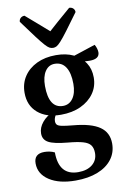

<svg xmlns="http://www.w3.org/2000/svg" viewBox="-105 -777 719 1107"><g transform="rotate(-10 254.5 -223.5)"><path d="M246.4 270Q150.2 270 92.6 232.4Q35 194.8 35 132.7Q35 76.2 95.8 76.2Q110.9 76.2 126.3 79.4Q141.7 82.5 155.6 89.4Q155.6 157 184.2 190.9Q212.7 224.8 269.5 224.8Q321.5 224.8 352.2 199.7Q382.9 174.5 382.9 132.7Q382.9 103.8 370.3 86.6Q357.8 69.4 326.4 60.4Q294.9 51.3 238.5 46.3Q158.6 38.9 127.4 21.8Q96.1 4.8 96.1 -31.4Q96.1 -65.4 121.3 -96.1Q146.4 -126.8 189.7 -144.6L207.8 -134Q197.5 -123.5 192.3 -111.8Q187.1 -100.2 187.1 -87.8Q187.1 -74.1 194.2 -66.4Q201.2 -58.8 222.7 -54.5Q244.2 -50.2 286.7 -46.2Q391.2 -36.9 440.5 -2.7Q489.8 31.4 489.8 96.1Q489.8 148.4 460 187.7Q430.1 227.1 375.5 248.5Q320.8 270 246.4 270ZM228.8 -118.4Q143.4 -118.4 93.2 -161.5Q43.1 -204.6 43.1 -279Q43.1 -333.4 70.3 -374.5Q97.5 -415.6 146 -438.8Q194.5 -462 258.2 -462Q317.1 -462 360.2 -441.5Q403.3 -420.9 427.3 -384.1Q451.4 -347.3 451.4 -297.8Q451.4 -245.5 423 -205.1Q394.6 -164.7 344.6 -141.6Q294.7 -118.4 228.8 -118.4ZM249.1 -166.4Q285.7 -166.4 307.5 -197.3Q329.3 -228.3 329.3 -281.6Q329.3 -344.9 307.1 -379.5Q284.9 -414 242.4 -414Q207.3 -414 186.6 -382.9Q165.8 -351.7 165.8 -297.3Q165.8 -232.4 186.7 -199.4Q207.6 -166.4 249.1 -166.4ZM445.2 -396.4Q431.2 -396.4 411.1 -397.9Q391 -399.3 372.4 -402.3Q353.8 -405.2 342.5 -408.8L332.8 -430.4L489 -481.8Q495.4 -471.7 499.2 -458.8Q503.1 -445.8 503.1 -436.2Q503.1 -396.4 445.2 -396.4ZM251 -506Q239.8 -506 229.8 -511.2Q219.8 -516.4 204 -533.9Q188.2 -551.5 160.6 -587.8Q133 -624.1 87.3 -687Q87.3 -700 96.5 -708.7Q105.6 -717.3 119.7 -717.3Q166.7 -676.7 198.7 -649Q230.7 -621.4 251 -603.1Q270.7 -621.4 302.4 -649Q334.2 -676.7 381.2 -717.3Q395.8 -717.3 404.6 -708.7Q413.5 -700 413.5 -687Q367.8 -624.1 340.5 -587.8Q313.2 -551.5 297.1 -533.9Q281.1 -516.4 271.3 -511.2Q261.6 -506 251 -506Z"/></g></svg>

Font: Petrona
Style: Regular
Weight: 400
Designer: Ringo R. Seeber
Foundry: Ringo R. Seeber
Version: Version 2.001; ttfautohint (v1.8.3)